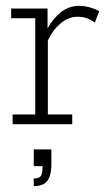

<svg xmlns="http://www.w3.org/2000/svg" viewBox="-20 -423 366 654"><path d="M23 0V-33H100V-361H18V-394H142V-305L132 -307Q152 -350 181.5 -376.5Q211 -403 249 -403Q284 -403 318 -385L303 -346Q288 -357 274 -361.5Q260 -366 244 -366Q213 -366 186 -343Q159 -320 143 -285V-33H226V0ZM95 211V185Q114 185 119.5 176Q125 167 125 143H95V86H155V135Q155 160 149.5 177Q144 194 131 202.5Q118 211 95 211Z"/></svg>

Font: Rokkitt ExtraLight
Style: Regular
Weight: 250
Version: Version 3.103